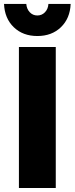

<svg xmlns="http://www.w3.org/2000/svg" viewBox="-26 -934 371 954"><path d="M68 -700.6H251.1V0H68ZM104.6 -914.4Q106.6 -889.4 121.8 -873.3Q137 -857.1 159.6 -857.1Q182.1 -857.1 197.6 -873.3Q213 -889.4 214.6 -914.4H325.1Q322 -842.3 276.5 -798.6Q231 -755 159.6 -755Q88.1 -755 42.6 -798.6Q-2.9 -842.3 -6 -914.4Z"/></svg>

Font: Alexandria
Style: Regular
Weight: 400
Designer: Mohamed Gaber
Foundry: Kief Type Foundry
Version: Version 5.100